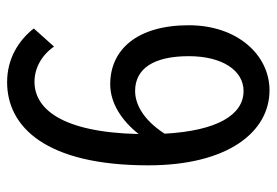

<svg xmlns="http://www.w3.org/2000/svg" viewBox="-139 -627 778 540"><g transform="rotate(90 250.0 -357.0)"><path d="M236 -348C173 -348 138 -400 138 -499C138 -593 178 -653 236 -653C304 -653 348 -577 356 -431C316 -369 271 -348 236 -348ZM60 -63C94 -20 145 12 211 12C337 12 445 -97 445 -385C445 -609 351 -726 234 -726C135 -726 51 -636 51 -499C51 -353 120 -278 217 -278C270 -278 319 -310 357 -358C352 -138 284 -65 210 -65C172 -65 135 -85 111 -120Z"/></g></svg>

Font: Noto Sans Mono CJK SC Regular
Style: Regular
Weight: 400
Designer: Ryoko NISHIZUKA (kana & ideographs); Paul D. Hunt (Latin, Greek & Cyrillic); Wenlong ZHANG (bopomofo); Sandoll Communica
Foundry: Adobe Systems Incorporated
Version: Version 1.005;PS 1.005;hotconv 1.0.96;makeotf.lib2.5.65012